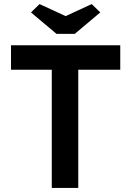

<svg xmlns="http://www.w3.org/2000/svg" viewBox="-20 -922 644 942"><path d="M234 0V-580H34V-700H570V-580H364V0ZM257 -756 132 -861 174 -902 302 -843 430 -902 472 -861 347 -756Z"/></svg>

Font: Mach Medium
Style: Regular
Weight: 500
Version: Version 1.002